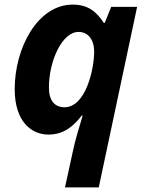

<svg xmlns="http://www.w3.org/2000/svg" viewBox="-20 -576 634 836"><path d="M299 75 263 240H410L577 -546H464L436 -476H432C400 -526 362 -556 297 -556C143 -556 44 -366 44 -188C44 -44 119 10 191 10C259 10 301 -28 336 -73H340C327 -30 306 40 299 75ZM261 -109C218 -109 193 -138 193 -195C193 -310 250 -437 322 -437C364 -437 390 -403 390 -351C390 -274 353 -109 261 -109Z"/></svg>

Font: Noto Sans
Style: Bold Italic
Weight: 700
Italic angle: -12°
Designer: Monotype Design Team
Foundry: Monotype Imaging Inc.
Version: Version 2.013